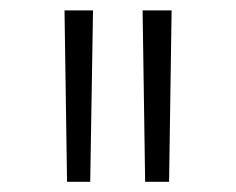

<svg xmlns="http://www.w3.org/2000/svg" viewBox="-20 -780 457 372"><path d="M109.9 -427.7 105 -759.8H160.2L154.8 -427.7ZM261.2 -427.7 256.3 -759.8H312.5L307.6 -427.7Z"/></svg>

Font: Now Alt Light
Style: Regular
Weight: 300
Designer: Alfredo Marco Pradil
Foundry: Alfredo Marco Pradil
Version: Version 1.002;PS 001.002;hotconv 1.0.88;makeotf.lib2.5.64775